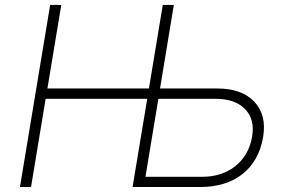

<svg xmlns="http://www.w3.org/2000/svg" viewBox="-20 -747 1141 767"><path d="M59.7 0 180.4 -727.3H224.8L169.4 -393.5H574.9L630.3 -727.3H674.4L619.3 -393.5H847.7Q946.4 -393.5 996.1 -340.6Q1045.8 -287.6 1031.2 -200.3Q1023.1 -150.9 1001.6 -113.5Q980.1 -76 947.6 -50.8Q915.1 -25.6 873.2 -12.8Q831.3 0 782.3 0H509.6L568.2 -352.3H162.3L104 0ZM561.1 -40.8H789.4Q827.4 -40.8 860.6 -51.7Q893.8 -62.5 919.9 -83.1Q946 -103.7 963.4 -133.5Q980.8 -163.4 987.2 -201.7Q998.6 -269.5 959.5 -310.7Q920.1 -352.3 840.6 -352.3H612.6Z"/></svg>

Font: Inter P Extra Light
Style: Italic
Weight: 200
Italic angle: 9.39999°
Designer: Rasmus Andersson
Foundry: rsms
Version: Version 3.018;git-588b23468